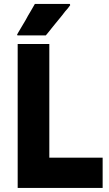

<svg xmlns="http://www.w3.org/2000/svg" viewBox="-20 -930 547 960"><path d="M323.2 -893.6Q319.3 -888.7 315.4 -883.8Q311.5 -878.9 306.6 -874Q298.8 -863.3 290 -852.5Q281.2 -841.8 272.5 -831.1Q263.7 -820.3 254.9 -809.6Q246.1 -799.8 238.3 -789.1Q230.5 -779.3 223.6 -770.5Q215.8 -761.7 209 -752.9Q208 -752.9 207 -752.9Q205.1 -752.9 204.1 -752.9Q190.4 -752.9 175.8 -752.9Q162.1 -752.9 147.5 -752.9Q137.7 -752.9 128.9 -752.9Q119.1 -752.9 109.4 -752.9Q98.6 -752.9 87.9 -752.9Q78.1 -752.9 67.4 -752.9Q66.4 -753.9 65.4 -756.8Q67.4 -760.7 71.3 -767.6Q81.1 -783.2 89.8 -798.8Q98.6 -814.5 108.4 -830.1Q114.3 -840.8 120.1 -851.6Q127 -862.3 132.8 -873Q138.7 -881.8 143.6 -891.6Q149.4 -900.4 154.3 -910.2Q156.2 -910.2 157.2 -910.2Q159.2 -910.2 160.2 -910.2Q177.7 -910.2 195.3 -910.2Q212.9 -910.2 230.5 -910.2Q243.2 -910.2 254.9 -910.2Q266.6 -910.2 279.3 -910.2Q291 -910.2 303.7 -910.2Q316.4 -910.2 329.1 -910.2Q330.1 -908.2 331.1 -904.3Q329.1 -900.4 323.2 -893.6ZM226.6 -141.6Q253.9 -141.6 282.2 -141.6Q309.6 -141.6 337.9 -141.6Q358.4 -141.6 378.9 -141.6Q400.4 -141.6 420.9 -141.6Q438.5 -141.6 457 -141.6Q475.6 -141.6 493.2 -141.6Q493.2 -139.6 493.2 -136.7Q493.2 -134.8 493.2 -131.8Q493.2 -117.2 493.2 -101.6Q493.2 -86.9 493.2 -72.3Q493.2 -61.5 493.2 -51.8Q493.2 -41 493.2 -31.2Q493.2 -20.5 493.2 -10.7Q493.2 0 493.2 9.8Q490.2 9.8 488.3 9.8Q485.4 9.8 483.4 9.8Q437.5 9.8 390.6 9.8Q344.7 9.8 298.8 9.8Q267.6 9.8 236.3 9.8Q204.1 9.8 172.9 9.8Q146.5 9.8 120.1 9.8Q94.7 9.8 68.4 9.8Q68.4 7.8 68.4 4.9Q68.4 2.9 68.4 0Q68.4 -80.1 68.4 -159.2Q68.4 -238.3 68.4 -318.4Q68.4 -373 68.4 -427.7Q68.4 -482.4 68.4 -537.1Q68.4 -580.1 68.4 -623Q68.4 -667 68.4 -710Q70.3 -710 73.2 -710Q76.2 -710 78.1 -710Q93.8 -710 109.4 -710Q125 -710 140.6 -710Q151.4 -710 162.1 -710Q172.9 -710 183.6 -710Q194.3 -710 205.1 -710Q215.8 -710 226.6 -710Q226.6 -707 226.6 -705.1Q226.6 -702.1 226.6 -700.2Q226.6 -635.7 226.6 -571.3Q226.6 -505.9 226.6 -441.4Q226.6 -397.5 226.6 -353.5Q226.6 -308.6 226.6 -264.6Q226.6 -250 226.6 -235.4Q226.6 -220.7 226.6 -205.1Q226.6 -189.5 226.6 -173.8Q226.6 -158.2 226.6 -141.6Z"/></svg>

Font: LeFont
Style: Bold
Weight: 800
Designer: Leryon MEDIA
Version: Version 1.0